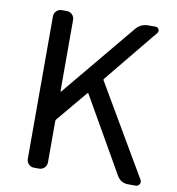

<svg xmlns="http://www.w3.org/2000/svg" viewBox="-82 -807 810 880"><g transform="rotate(10 323.0 -366.5)"><path d="M134.8 0Q120.1 0 109.9 -10.3Q99.6 -20.5 99.6 -35.2V-698.2Q99.6 -712.9 109.9 -723.1Q120.1 -733.4 134.8 -733.4H158.2Q172.9 -733.4 183.1 -723.1Q193.4 -712.9 193.4 -698.2V-366.2Q193.4 -365.2 194.8 -365.2Q196.3 -365.2 197.3 -366.2L479.5 -706.1Q502 -733.4 537.1 -733.4H571.3Q582 -733.4 586.4 -723.6Q590.8 -713.9 584 -706.1L379.9 -457Q377 -454.1 378.9 -450.2L625 -30.3Q627.9 -25.4 627.9 -20Q627.9 -14.6 625 -9.8Q619.1 0 607.4 0H572.3Q538.1 0 520.5 -30.3L321.3 -377.9Q319.3 -381.8 316.4 -378.9L196.3 -235.4Q193.4 -232.4 193.4 -227.5V-35.2Q193.4 -20.5 183.1 -10.3Q172.9 0 158.2 0Z"/></g></svg>

Font: Gen Jyuu GothicL Regular
Style: Regular
Weight: 400
Designer: [Source Han Sans]
Ryoko NISHIZUKA  (kana & ideographs); Paul D. Hunt (Latin, Greek & Cyrillic); Wenlong ZHANG  (bopomofo
Version: Version 1.002.20150607